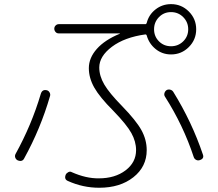

<svg xmlns="http://www.w3.org/2000/svg" viewBox="-20 -842 1040 917"><path d="M855 -760.3Q831.1 -784.2 796.9 -784.2Q762.7 -784.2 739.3 -760.3Q715.8 -736.3 715.8 -702.1Q715.8 -668 739.3 -644.5Q762.7 -621.1 796.9 -621.1Q831.1 -621.1 855 -644.5Q878.9 -668 878.9 -702.1Q878.9 -736.3 855 -760.3ZM259.8 -682.6Q251 -682.6 245.1 -689.5Q239.3 -696.3 239.3 -705.1Q239.3 -713.9 245.6 -720.2Q252 -726.6 260.7 -726.6H674.8Q678.7 -726.6 680.7 -732.4Q690.4 -771.5 722.7 -796.9Q754.9 -822.3 796.9 -822.3Q846.7 -822.3 881.8 -787.1Q917 -752 917 -702.1Q917 -652.3 881.8 -617.2Q846.7 -582 796.9 -582Q754.9 -582 723.1 -607.9Q691.4 -633.8 680.7 -672.9Q678.7 -677.7 674.8 -677.7Q575.2 -664.1 514.6 -618.7Q454.1 -573.2 454.1 -519.5Q454.1 -479.5 478 -438.5Q502 -397.5 562.5 -335.9Q629.9 -266.6 655.3 -220.7Q680.7 -174.8 680.7 -125Q680.7 -45.9 617.2 4.4Q553.7 54.7 454.1 54.7Q376 54.7 304.7 22.5Q285.2 14.6 293.9 -7.8Q297.9 -15.6 306.6 -20Q315.4 -24.4 323.2 -19.5Q391.6 10.7 452.1 9.8Q529.3 9.8 579.6 -28.3Q629.9 -66.4 629.9 -125Q629.9 -166 607.4 -206.5Q585 -247.1 520.5 -313.5Q456.1 -377.9 430.2 -423.8Q404.3 -469.7 404.3 -516.6Q404.3 -565.4 442.4 -608.4Q480.5 -651.4 551.8 -680.7Q552.7 -680.7 552.7 -681.6Q552.7 -682.6 550.8 -682.6ZM776.4 -412.1Q784.2 -416 793.5 -413.6Q802.7 -411.1 807.6 -403.3Q896.5 -259.8 949.2 -103.5Q956.1 -84 933.6 -77.1Q924.8 -74.2 916.5 -78.6Q908.2 -83 905.3 -91.8Q855.5 -243.2 767.6 -380.9Q762.7 -388.7 765.6 -397.9Q768.6 -407.2 776.4 -412.1ZM64.5 -76.2Q56.6 -80.1 53.2 -88.4Q49.8 -96.7 53.7 -105.5Q130.9 -245.1 174.8 -393.6Q181.6 -416 203.1 -411.1Q211.9 -409.2 216.8 -400.4Q221.7 -391.6 218.8 -382.8Q173.8 -227.5 95.7 -85.9Q86.9 -67.4 64.5 -76.2Z"/></svg>

Font: Rounded-L Mgen+ 1m light
Style: Regular
Weight: 200
Designer: [Source Han Sans]
Ryoko NISHIZUKA  (kana & ideographs); Paul D. Hunt (Latin, Greek & Cyrillic); Wenlong ZHANG  (bopomofo
Version: Version 1.059.20150602